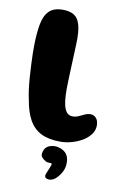

<svg xmlns="http://www.w3.org/2000/svg" viewBox="-94 -687 648 969"><g transform="rotate(10 230.0 -202.0)"><path d="M250.5 28Q191 28 152 8.8Q113 -10.5 90.2 -51Q67.5 -91.5 57 -155Q52 -177 48.2 -206Q44.5 -235 42.2 -267.2Q40 -299.5 38.5 -330.5Q37 -361.5 36.5 -387.2Q36 -413 36.5 -429.5Q37.5 -493 46 -538Q54.5 -583 78.2 -606.5Q102 -630 147.5 -630Q203 -630 224 -598.5Q245 -567 245 -498Q245 -486 244.2 -466.8Q243.5 -447.5 242.5 -424Q241.5 -400.5 240.5 -374.8Q239.5 -349 238.5 -324.2Q237.5 -299.5 236.8 -277.5Q236 -255.5 236 -239.5Q236 -203.5 239.2 -178.5Q242.5 -153.5 249.2 -138Q256 -122.5 266 -115.5Q276 -108.5 289 -108.5Q305 -108.5 319.5 -115Q334 -121.5 348 -128.2Q362 -135 377 -135Q395.5 -135 406.8 -121.2Q418 -107.5 418 -84Q418 -58.5 402.2 -37.8Q386.5 -17 361 -2.2Q335.5 12.5 306.5 20.2Q277.5 28 250.5 28ZM227 226Q211.5 224.5 207.8 218.2Q204 212 206 204Q209 196.5 213 186.5Q217 176.5 220.5 168Q224 160.5 226 154.2Q228 148 227 145.5Q226 143.5 223.5 143Q221 142.5 216 142.5Q208.5 142.5 201.8 141Q195 139.5 190.5 135Q181 130 173.8 120.2Q166.5 110.5 172 92.5Q178.5 67.5 202.2 59.5Q226 51.5 248 58Q276.5 65 290.2 85.2Q304 105.5 300.5 140Q298.5 158.5 289.5 175.8Q280.5 193 268.5 205Q260 215 249 220.8Q238 226.5 227 226Z"/></g></svg>

Font: Gluten
Style: Bold
Weight: 700
Designer: Tyler Finck
Foundry: Etcetera Type Company
Version: Version 1.204